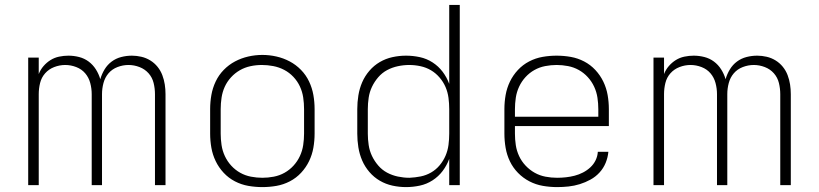

<svg xmlns="http://www.w3.org/2000/svg" viewBox="-20 -755 3340 783"><path d="M95 0V-520H138V-453Q145 -471 157.5 -485.5Q170 -500 186 -510Q202 -520 221 -524Q240 -528 259 -528Q281 -528 302.5 -522.5Q324 -517 341.5 -504Q359 -491 371 -472Q383 -453 389 -432Q395 -453 406.5 -472Q418 -491 435.5 -504Q453 -517 474.5 -522.5Q496 -528 518 -528Q537 -528 556.5 -523.5Q576 -519 593 -508.5Q610 -498 622.5 -482.5Q635 -467 642 -448.5Q649 -430 652 -410.5Q655 -391 655 -371V0H612V-371Q612 -394 606.5 -416.5Q601 -439 586 -456Q571 -473 549 -481.5Q527 -490 504 -490Q481 -490 459 -481.5Q437 -473 422.5 -456Q408 -439 402 -416.5Q396 -394 396 -371V0H354V-371Q354 -394 348 -416.5Q342 -439 327.5 -456Q313 -473 291 -481.5Q269 -490 246 -490Q223 -490 201 -481.5Q179 -473 164 -456Q149 -439 143.5 -416.5Q138 -394 138 -371V0Z M1050 8Q1021 8 992.5 3Q964 -2 938 -15.5Q912 -29 892 -50.5Q872 -72 859.5 -98Q847 -124 842 -152.5Q837 -181 837 -210V-310Q837 -339 842 -367.5Q847 -396 859.5 -422.5Q872 -449 892.5 -470Q913 -491 938.5 -504.5Q964 -518 992.5 -524.5Q1021 -531 1050 -531Q1079 -531 1107.5 -524.5Q1136 -518 1161.5 -504.5Q1187 -491 1207.5 -470Q1228 -449 1240.5 -422.5Q1253 -396 1258 -367.5Q1263 -339 1263 -310V-210Q1263 -181 1258 -152.5Q1253 -124 1240.5 -98Q1228 -72 1208 -50.5Q1188 -29 1162 -15.5Q1136 -2 1107.5 3Q1079 8 1050 8ZM1050 -30Q1073 -30 1096.5 -34.5Q1120 -39 1140.5 -50.5Q1161 -62 1177 -79.5Q1193 -97 1203 -118.5Q1213 -140 1216.5 -163.5Q1220 -187 1220 -210V-310Q1220 -334 1216.5 -357.5Q1213 -381 1203 -402.5Q1193 -424 1176.5 -441.5Q1160 -459 1139 -470Q1118 -481 1094.5 -485.5Q1071 -490 1048 -490Q1024 -490 1001 -485Q978 -480 958 -468.5Q938 -457 922 -439.5Q906 -422 896.5 -401Q887 -380 883.5 -356.5Q880 -333 880 -310V-210Q880 -187 883.5 -163.5Q887 -140 897 -118.5Q907 -97 923 -79.5Q939 -62 959.5 -50.5Q980 -39 1003.5 -34.5Q1027 -30 1050 -30Z M1636 8Q1608 8 1580.5 2Q1553 -4 1529 -18Q1505 -32 1486.5 -53.5Q1468 -75 1457 -100.5Q1446 -126 1441.5 -154Q1437 -182 1437 -210V-310Q1437 -338 1441.5 -366Q1446 -394 1457 -419.5Q1468 -445 1486.5 -466.5Q1505 -488 1529 -502Q1553 -516 1580.5 -522Q1608 -528 1636 -528Q1664 -528 1692 -522Q1720 -516 1744 -500.5Q1768 -485 1785 -462.5Q1802 -440 1812 -413V-735H1855V0H1812V-107Q1802 -80 1785 -57.5Q1768 -35 1744 -19.5Q1720 -4 1692 2Q1664 8 1636 8ZM1649 -30Q1649 -30 1649.5 -30Q1650 -30 1650 -30Q1673 -31 1695.5 -35.5Q1718 -40 1738 -51.5Q1758 -63 1773 -81Q1788 -99 1797 -120Q1806 -141 1809 -164Q1812 -187 1812 -210V-310Q1812 -333 1809 -356Q1806 -379 1797 -400Q1788 -421 1772.5 -439Q1757 -457 1737.5 -468.5Q1718 -480 1695 -485Q1672 -490 1649 -490Q1626 -490 1602.5 -485Q1579 -480 1558.5 -469Q1538 -458 1522.5 -440Q1507 -422 1497 -401Q1487 -380 1483.5 -356.5Q1480 -333 1480 -310V-210Q1480 -187 1483.5 -163.5Q1487 -140 1497 -119Q1507 -98 1522.5 -80Q1538 -62 1558.5 -51Q1579 -40 1602.5 -35Q1626 -30 1649 -30Z M2252 8Q2223 8 2194 3Q2165 -2 2139 -15.5Q2113 -29 2092.5 -50Q2072 -71 2059.5 -97Q2047 -123 2042 -152Q2037 -181 2037 -210V-310Q2037 -339 2042 -367.5Q2047 -396 2059.5 -422Q2072 -448 2092 -469.5Q2112 -491 2138 -504.5Q2164 -518 2192.5 -523Q2221 -528 2250 -528Q2279 -528 2307.5 -523Q2336 -518 2362 -504.5Q2388 -491 2408 -469.5Q2428 -448 2440.5 -422Q2453 -396 2458 -367.5Q2463 -339 2463 -310V-241H2080V-210Q2080 -186 2083.5 -163Q2087 -140 2097 -118.5Q2107 -97 2123.5 -79.5Q2140 -62 2160.5 -50.5Q2181 -39 2204.5 -34.5Q2228 -30 2252 -30Q2270 -30 2288 -32Q2306 -34 2323.5 -38.5Q2341 -43 2357.5 -51.5Q2374 -60 2387.5 -72.5Q2401 -85 2409 -101.5Q2417 -118 2418 -136H2461Q2459 -113 2450 -91Q2441 -69 2425 -51.5Q2409 -34 2388 -22.5Q2367 -11 2344.5 -4Q2322 3 2298.5 5.5Q2275 8 2252 8ZM2080 -279H2420V-310Q2420 -333 2416.5 -356.5Q2413 -380 2403 -401.5Q2393 -423 2377 -440.5Q2361 -458 2340.5 -469.5Q2320 -481 2296.5 -485.5Q2273 -490 2250 -490Q2227 -490 2203.5 -485.5Q2180 -481 2159.5 -469.5Q2139 -458 2123 -440.5Q2107 -423 2097 -401.5Q2087 -380 2083.5 -356.5Q2080 -333 2080 -310Z M2645 0V-520H2688V-453Q2695 -471 2707.5 -485.5Q2720 -500 2736 -510Q2752 -520 2771 -524Q2790 -528 2809 -528Q2831 -528 2852.5 -522.5Q2874 -517 2891.5 -504Q2909 -491 2921 -472Q2933 -453 2939 -432Q2945 -453 2956.5 -472Q2968 -491 2985.5 -504Q3003 -517 3024.5 -522.5Q3046 -528 3068 -528Q3087 -528 3106.5 -523.5Q3126 -519 3143 -508.5Q3160 -498 3172.5 -482.5Q3185 -467 3192 -448.5Q3199 -430 3202 -410.5Q3205 -391 3205 -371V0H3162V-371Q3162 -394 3156.5 -416.5Q3151 -439 3136 -456Q3121 -473 3099 -481.5Q3077 -490 3054 -490Q3031 -490 3009 -481.5Q2987 -473 2972.5 -456Q2958 -439 2952 -416.5Q2946 -394 2946 -371V0H2904V-371Q2904 -394 2898 -416.5Q2892 -439 2877.5 -456Q2863 -473 2841 -481.5Q2819 -490 2796 -490Q2773 -490 2751 -481.5Q2729 -473 2714 -456Q2699 -439 2693.5 -416.5Q2688 -394 2688 -371V0Z"/></svg>

Font: Zed Sans Extralight Extended
Style: Regular
Weight: 200
Width: 7
Designer: Belleve Invis
Foundry: Belleve Invis
Version: Version 1.0.0; ttfautohint (v1.8.4)